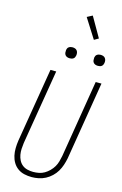

<svg xmlns="http://www.w3.org/2000/svg" viewBox="-168 -1239 837 1316"><g transform="rotate(15 250.0 -581.0)"><path d="M199 8Q172 8 146 2Q120 -4 99.5 -19Q79 -34 66 -56Q53 -78 47.5 -103.5Q42 -129 42.5 -156Q43 -183 47 -210L134 -735H175L87 -204Q84 -183 83 -161.5Q82 -140 85.5 -120Q89 -100 98 -82Q107 -64 122.5 -51.5Q138 -39 158.5 -34Q179 -29 200 -29Q220 -29 240.5 -33Q261 -37 279 -47.5Q297 -58 313 -74Q329 -90 339.5 -108Q350 -126 355.5 -146Q361 -166 365 -186L455 -735H496L405 -180Q400 -155 392 -131Q384 -107 371 -85Q358 -63 338.5 -44.5Q319 -26 296 -14Q273 -2 248 3Q223 8 199 8ZM441 -846Q431 -846 422.5 -849Q414 -852 408.5 -859Q403 -866 402 -875.5Q401 -885 402 -895Q403 -901 406 -907Q409 -913 415 -917Q421 -921 427.5 -922.5Q434 -924 440 -924Q450 -924 458.5 -921Q467 -918 472.5 -911Q478 -904 479.5 -894.5Q481 -885 479 -875Q478 -869 475 -863Q472 -857 466.5 -853Q461 -849 454 -847.5Q447 -846 441 -846ZM241 -846Q231 -846 222.5 -849Q214 -852 208.5 -859Q203 -866 202 -875.5Q201 -885 202 -895Q203 -901 206 -907Q209 -913 215 -917Q221 -921 227.5 -922.5Q234 -924 240 -924Q250 -924 258.5 -921Q267 -918 272.5 -911Q278 -904 279.5 -894.5Q281 -885 279 -875Q278 -869 275 -863Q272 -857 266.5 -853Q261 -849 254 -847.5Q247 -846 241 -846ZM368 -1011 280 -1150 318 -1170 399 -1029Z"/></g></svg>

Font: Iosevka SS18 Extralight
Style: Italic
Weight: 200
Italic angle: -9°
Monospace: yes
Designer: Belleve Invis
Foundry: Belleve Invis
Version: Version 25.1.1; ttfautohint (v1.8.4)